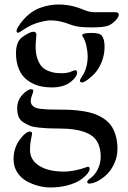

<svg xmlns="http://www.w3.org/2000/svg" viewBox="-20 -535 566 850"><path d="M74.2 -367.2Q84 -375.5 101.1 -385Q118.2 -394.5 128.4 -394.5Q141.1 -394.5 141.1 -380.4Q141.1 -376.5 139.4 -359.9Q137.7 -343.3 137.7 -328.6Q137.7 -296.9 146.2 -273.7Q154.8 -250.5 166.3 -238.8Q177.7 -227.1 195.3 -220.5Q212.9 -213.9 225.3 -212.4Q237.8 -210.9 253.9 -210.9Q277.3 -210.9 293.5 -217.5Q309.6 -224.1 313 -224.1Q321.3 -224.1 321.3 -213.9Q321.3 -194.3 291.3 -171.1Q261.2 -147.9 208 -147.9Q184.6 -147.9 163.1 -152.3Q141.6 -156.7 120.6 -167.7Q99.6 -178.7 84.5 -195.3Q69.3 -211.9 60.1 -238.8Q50.8 -265.6 50.8 -299.8Q50.8 -346.2 74.2 -367.2ZM386.7 -389.2Q420.9 -389.2 430.7 -377.4Q442.9 -361.8 442.9 -328.1Q442.9 -273.4 412.1 -226.1Q399.9 -208 376.7 -189Q353.5 -169.9 342.8 -169.9Q334 -169.9 334 -178.7Q334 -182.1 339.4 -190.7Q344.7 -199.2 351.1 -209.7Q357.4 -220.2 362.8 -241.2Q368.2 -262.2 368.2 -287.1Q368.2 -303.7 362.8 -330.1Q357.4 -356.4 347.2 -371.6Q344.2 -376 344.2 -378.4Q344.2 -381.3 345.9 -383.3Q347.7 -385.3 357.7 -387.2Q367.7 -389.2 386.7 -389.2ZM374 258.8Q399.4 241.7 412.6 214.8Q425.8 188 425.8 159.7Q425.8 90.8 382.3 63Q338.9 35.2 251 34.2Q215.8 33.7 198.5 33.2Q181.2 32.7 153.8 30Q126.5 27.3 112.8 21.7Q99.1 16.1 83.7 6.6Q68.4 -2.9 62.3 -18.3Q56.2 -33.7 56.2 -55.2Q56.2 -90.8 79.1 -115.5Q102.1 -140.1 118.7 -140.1Q127.4 -140.1 127.4 -131.3Q127.4 -127.9 121.8 -113.8Q116.2 -99.6 116.2 -87.9Q116.2 -77.6 121.3 -70.6Q126.5 -63.5 134.8 -59.3Q143.1 -55.2 158.9 -53.2Q174.8 -51.3 191.2 -50.5Q207.5 -49.8 233.9 -49.8Q267.1 -49.8 292.7 -48.6Q318.4 -47.4 347.2 -43Q376 -38.6 397.2 -31Q418.5 -23.4 438.7 -10.3Q459 2.9 471.7 20.8Q484.4 38.6 492.2 64.9Q500 91.3 500 124Q500 156.2 487.5 185.3Q475.1 214.4 456.3 233.6Q437.5 252.9 416 264.9Q394.5 276.9 376 277.8Q366.2 277.8 366.2 270Q366.2 265.1 374 258.8ZM459 -421.4Q438.5 -413.6 383.3 -413.6Q324.2 -413.6 295.9 -424.8Q245.1 -444.8 206.1 -444.8Q185.1 -444.8 151.9 -435.8Q118.7 -426.8 84 -403.8Q64.5 -390.1 61 -390.1Q53.2 -390.1 53.2 -398.9Q53.2 -406.7 65.9 -424.8Q84.5 -452.1 107.9 -471.4Q131.3 -490.7 155.5 -499.5Q179.7 -508.3 199.5 -511.7Q219.2 -515.1 238.8 -515.1Q294.4 -515.1 346.2 -493.2Q375 -481 397.5 -481H490.2Q505.9 -481 505.9 -470.2Q505.9 -459 490.2 -443.1Q474.6 -427.2 459 -421.4ZM40 169.9Q40 120.6 66.9 84Q93.8 47.4 112.8 47.4Q122.1 47.4 122.1 57.1Q122.1 58.6 117.4 81.1Q112.8 103.5 112.8 127.9Q112.8 173.3 153.6 199Q194.3 224.6 262.2 224.6Q287.1 224.6 312.5 219.2Q337.9 213.9 352.8 208.5Q367.7 203.1 368.2 203.1Q377 203.1 377 211.9Q377 221.7 366 235.1Q355 248.5 334.7 262.2Q314.5 275.9 279.5 285.4Q244.6 294.9 203.1 294.9Q176.8 294.9 149.7 287.8Q122.6 280.8 97.2 266.6Q71.8 252.4 55.9 227.3Q40 202.1 40 169.9Z"/></svg>

Font: SirinStencil
Style: Regular
Weight: 400
Designer: Olga Karpushina (okarpush@gmail.com)
Foundry: Cyreal (www.cyreal.org)
Version: Version 1.002